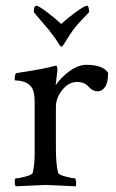

<svg xmlns="http://www.w3.org/2000/svg" viewBox="-20 -656 411 679"><path d="M196.3 -571.3Q218.8 -591.8 249 -613.8Q279.3 -635.7 287.1 -635.7Q294.9 -635.7 294.9 -613.3Q294.9 -612.3 287.1 -604.5Q279.3 -596.7 265.6 -582Q252 -567.4 241.2 -553.7Q229.5 -538.1 206.1 -500Q201.2 -491.2 197.3 -491.2Q193.4 -491.2 188.5 -500Q175.8 -521.5 152.3 -550.8Q139.6 -566.4 121.1 -587.4Q102.5 -608.4 99.6 -613.3Q99.6 -635.7 108.4 -635.7Q116.2 -635.7 145.5 -613.8Q174.8 -591.8 196.3 -571.3ZM286.1 -426.8Q343.8 -426.8 362.3 -398.4Q362.3 -364.3 351.6 -348.6Q340.8 -333 325.2 -333Q307.6 -333 293 -349.6Q278.3 -366.2 252.9 -366.2Q222.7 -366.2 200.2 -337.9Q177.7 -309.6 177.7 -278.3V-131.8Q177.7 -75.2 185.5 -44.9Q187.5 -38.1 211.4 -31.7Q235.4 -25.4 245.1 -25.4Q248 -25.4 249 -13.7Q250 -2 248 2.9Q150.4 -2 142.6 -2Q136.7 -2 36.1 2.9Q32.2 -1 32.2 -13.2Q32.2 -25.4 36.1 -25.4Q47.9 -25.4 70.8 -31.7Q93.8 -38.1 95.7 -44.9Q102.5 -73.2 102.5 -113.3V-297.9Q102.5 -335.9 88.9 -350.6Q79.1 -362.3 64.9 -366.7Q50.8 -371.1 41.5 -371.1Q32.2 -371.1 32.2 -373Q32.2 -396.5 38.1 -397.5Q141.6 -413.1 172.9 -422.9Q173.8 -422.9 175.8 -423.3Q177.7 -423.8 177.7 -423.8Q181.6 -423.8 182.6 -415.5Q183.6 -407.2 182.6 -403.3L176.8 -354.5Q194.3 -380.9 225.1 -403.8Q255.9 -426.8 286.1 -426.8Z"/></svg>

Font: Crimson Text
Style: Regular
Weight: 400
Version: Version 0.13